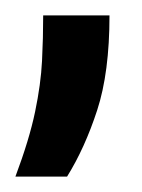

<svg xmlns="http://www.w3.org/2000/svg" viewBox="-28 -99 184 249"><path d="M-8 130Q10 82 17.5 46Q25 10 26.5 -20Q28 -50 28 -79H114Q114 -5 98 44Q82 93 59 130Z"/></svg>

Font: Bricolage Grotesque 48pt
Style: Regular
Weight: 400
Designer: Mathieu Triay
Foundry: Atelier Triay
Version: Version 1.000; ttfautohint (v1.8.4.7-5d5b);gftools[0.9.32]